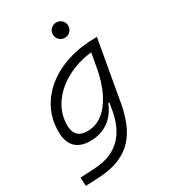

<svg xmlns="http://www.w3.org/2000/svg" viewBox="-228 -834 1041 1177"><g transform="rotate(-30 293.0 -245.0)"><path d="M22.5 234.4 19.5 174.3 120.1 168.9Q189.9 165.5 238.5 143.3Q287.1 121.1 318.6 85.7Q350.1 50.3 367.9 6.8Q385.7 -36.6 393.6 -82.5L402.8 -135.7H395Q367.2 -65.9 313.5 -27.8Q259.8 10.3 184.1 10.3Q115.2 10.3 79.1 -27.1Q43 -64.5 43 -135.3Q43 -223.1 79.6 -294.7Q116.2 -366.2 181.9 -417Q247.6 -467.8 335.9 -495.1Q424.3 -522.5 528.3 -522.5H537.6L462.4 -98.1Q450.2 -29.3 427.2 28.8Q404.3 86.9 364.5 130.9Q324.7 174.8 262.7 200.7Q200.7 226.6 110.4 230.5ZM460 -458.5Q359.9 -446.8 280.5 -403.3Q201.2 -359.9 155 -293Q108.9 -226.1 108.9 -144Q108.9 -50.8 199.2 -50.8Q259.8 -50.8 307.9 -88.1Q356 -125.5 389.6 -192.6Q423.3 -259.8 440.4 -348.6L443.8 -368.2V-367.7ZM365.2 -615.7Q342.8 -615.7 326.9 -631.6Q311 -647.5 311 -669.9Q311 -692.9 326.9 -708.5Q342.8 -724.1 365.2 -724.1Q388.2 -724.1 404.1 -708.5Q419.9 -692.9 419.9 -669.9Q419.9 -647.5 404.1 -631.6Q388.2 -615.7 365.2 -615.7Z"/></g></svg>

Font: Cascadia Code PL Light
Style: Italic
Weight: 300
Italic angle: -10°
Monospace: yes
Designer: Aaron Bell
Foundry: Saja Typeworks
Version: Version 2404.023; ttfautohint (v1.8.4)